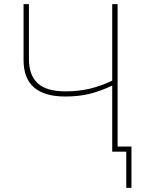

<svg xmlns="http://www.w3.org/2000/svg" viewBox="-20 -734 692 929"><path d="M549 -25H616V175H591V0H523V-320Q469 -294 415.5 -280.5Q362 -267 296 -267Q94 -267 94 -443V-714H120V-448Q120 -371 162 -331.5Q204 -292 297 -292Q361 -292 415 -305Q469 -318 523 -344V-714H549Z"/></svg>

Font: Noto Sans UI Thin
Style: Regular
Weight: 250
Designer: Monotype Design Team
Foundry: Monotype Imaging Inc.
Version: Version 1.001